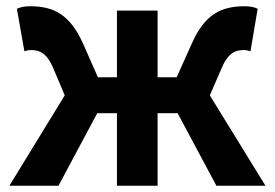

<svg xmlns="http://www.w3.org/2000/svg" viewBox="-20 -594 879 614"><path d="M10 0H167L291 -232H354V0H484V-232H548L672 0H829L651 -289L687 -372C708 -424 732 -434 760 -434C768 -434 774 -432 781 -430L804 -566C792 -572 778 -574 762 -574C687 -574 635 -548 594 -456L545 -347H484V-560H354V-347H293L245 -456C203 -548 151 -574 77 -574C61 -574 47 -572 34 -566L58 -430C65 -432 71 -434 79 -434C107 -434 131 -424 152 -372L187 -289Z"/></svg>

Font: Noto Sans CJK TC
Style: Bold
Weight: 700
Designer: Ryoko NISHIZUKA 西塚涼子 (kana, bopomofo & ideographs); Paul D. Hunt (Latin, Greek & Cyrillic); Sandoll Communications 산돌커뮤니
Foundry: Adobe
Version: Version 2.004;hotconv 1.0.118;makeotfexe 2.5.65603